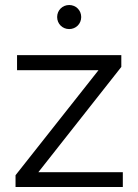

<svg xmlns="http://www.w3.org/2000/svg" viewBox="-20 -746 551 766"><path d="M42 0H470V-59H133L464 -479V-526H48V-466H373L42 -47ZM256 -630C283 -630 304 -651 304 -678C304 -705 283 -726 256 -726C229 -726 208 -705 208 -678C208 -651 229 -630 256 -630Z"/></svg>

Font: Chess Sans
Style: Regular
Weight: 400
Designer: Wolf Bōese
Foundry: Wolf Bōese
Version: Version 7.223;Glyphs 3.3 (3306)